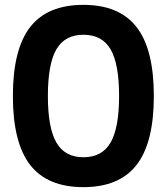

<svg xmlns="http://www.w3.org/2000/svg" viewBox="-20 -760 687 790"><path d="M323 10Q175 10 104 -81.5Q33 -173 33 -365Q33 -557 104 -648.5Q175 -740 323 -740Q471 -740 542 -648.5Q613 -557 613 -365Q613 -173 542 -81.5Q471 10 323 10ZM323 -113Q400 -113 435 -173.5Q470 -234 470 -365Q470 -497 435 -557Q400 -617 323 -617Q247 -617 212 -557Q177 -497 177 -365Q177 -234 212 -173.5Q247 -113 323 -113Z"/></svg>

Font: M PLUS 1
Style: Bold
Weight: 700
Designer: Coji Morishita
Foundry: UNDERFOREST DESIGN
Version: Version 1.001